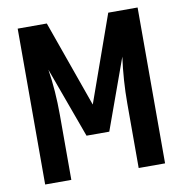

<svg xmlns="http://www.w3.org/2000/svg" viewBox="-78 -758 791 831"><g transform="rotate(-10 317.5 -342.5)"><path d="M581 -685V0H465V-284Q465 -385 479 -487L367 -177H267L154 -487Q169 -394 169 -284V0H54V-685H182L317 -305L452 -685Z"/></g></svg>

Font: Khand SemiBold
Style: Regular
Weight: 600
Designer: Devanagari: Sanchit Sawaria, Jyotish Sonowal; Latin: Satya Rajpurohit
Foundry: Indian Type Foundry
Version: Version 1.101;PS 1.0;hotconv 1.0.78;makeotf.lib2.5.61930; tt